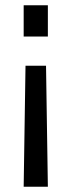

<svg xmlns="http://www.w3.org/2000/svg" viewBox="-20 -520 273 730"><path d="M155 -270 162 190H70L77 -270ZM162 -500V-381H70V-500Z"/></svg>

Font: Cairo Play Medium
Style: Regular
Weight: 500
Version: Version 3.119